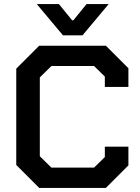

<svg xmlns="http://www.w3.org/2000/svg" viewBox="-20 -925 687 945"><path d="M60 -113V-587L173 -700H501L612 -589V-497H496V-548L443 -600H233L176 -544V-156L233 -100H443L496 -152V-203H612V-111L501 0H173ZM161 -905H270L335 -825H341L406 -905H515L386 -751H290Z"/></svg>

Font: Chakra Petch SemiBold
Style: Regular
Weight: 600
Designer: Katatrad Aksorn Co.,Ltd.
Foundry: Cadson Demak Co.,Ltd.
Version: Version 1.000; ttfautohint (v1.6)